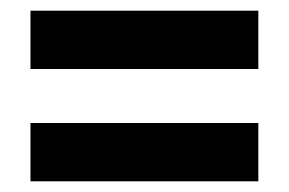

<svg xmlns="http://www.w3.org/2000/svg" viewBox="-20 -492 540 359"><path d="M463 -262V-153H37V-262ZM463 -472V-363H37V-472Z"/></svg>

Font: Blinker SemiBold
Style: Regular
Weight: 600
Designer: Juergen Huber
Foundry: supertype
Version: Version 1.015;PS 1.15;hotconv 1.0.88;makeotf.lib2.5.647800